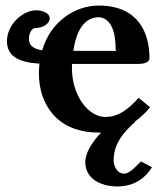

<svg xmlns="http://www.w3.org/2000/svg" viewBox="-20 -465 597 691"><path d="M518 132 487 116C460 144 443 160 426 160C404 160 389 136 389 112C389 50 428 8 466 -26H464C489 -45 508 -63 520 -79L479 -113C437 -66 402 -44 359 -44C298 -44 239 -121 239 -219V-235H478C502 -235 518 -242 518 -256C518 -341 482 -445 335 -445C249 -445 161 -386 132 -284C104 -288 84 -299 84 -325C84 -347 96 -364 106 -364C138 -364 159 -382 159 -399C159 -417 134 -428 111 -428C60 -428 5 -375 5 -317C5 -259 54 -240 122 -236C121 -225 120 -213 120 -201C120 -91 184 12 335 12H344C312 46 287 84 287 119C287 175 338 206 403 206C455 206 498 183 527 137ZM244 -282C260 -397 317 -403 334 -403C361 -403 396 -380 396 -291C396 -285 397 -282 401 -282Z"/></svg>

Font: Libertinus Serif
Style: Bold
Weight: 700
Designer: Philipp H. Poll, Khaled Hosny
Foundry: Caleb Maclennan
Version: Version 7.050;RELEASE